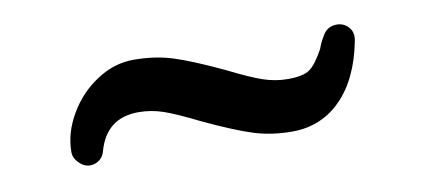

<svg xmlns="http://www.w3.org/2000/svg" viewBox="-32 -435 687 311"><g transform="rotate(-10 311.5 -279.5)"><path d="M287.1 -242.2Q250 -260.7 230 -267.6Q210 -274.4 189.5 -274.4Q136.7 -274.4 122.1 -222.7Q120.1 -213.9 113.3 -208.5Q106.4 -203.1 97.7 -203.1Q87.9 -203.1 79.6 -211.4Q71.3 -219.7 71.3 -229.5Q71.3 -260.7 88.9 -291Q106.4 -321.3 135.3 -340.3Q164.1 -359.4 196.3 -359.4Q231.4 -359.4 260.7 -350.1Q290 -340.8 339.8 -317.4Q377 -298.8 397 -292Q417 -285.2 437.5 -285.2Q462.9 -285.2 473.6 -293Q484.4 -300.8 497.1 -324.2Q501 -335 505.9 -342.8Q513.7 -358.4 530.3 -358.4Q542 -358.4 549.8 -349.6Q557.6 -340.8 554.7 -327.1Q543 -266.6 510.3 -233.4Q477.5 -200.2 429.7 -200.2Q395.5 -200.2 366.2 -209.5Q336.9 -218.8 287.1 -242.2Z"/></g></svg>

Font: KTXP_ComRound
Style: Medium
Weight: 500
Version: Version 1.01;May 16, 2022;FontCreator 13.0.0.2683 64-bit